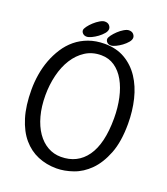

<svg xmlns="http://www.w3.org/2000/svg" viewBox="-173 -1092 1070 1227"><g transform="rotate(20 362.0 -478.0)"><path d="M368 -936Q368 -921 354 -904.5Q340 -888 321 -874Q302 -860 282 -850.5Q262 -841 249 -841Q233 -841 223 -850.5Q213 -860 213 -872Q213 -882 225.5 -899Q238 -916 256 -932.5Q274 -949 293.5 -960.5Q313 -972 327 -972Q347 -972 357.5 -960.5Q368 -949 368 -936ZM532 -936Q532 -921 518 -904.5Q504 -888 485 -874Q466 -860 446 -850.5Q426 -841 413 -841Q397 -841 387.5 -850.5Q378 -860 378 -872Q378 -882 390.5 -899Q403 -916 420.5 -932.5Q438 -949 457.5 -960.5Q477 -972 491 -972Q511 -972 521.5 -960.5Q532 -949 532 -936ZM130 -400Q130 -323 147 -260.5Q164 -198 194.5 -154Q225 -110 266.5 -86.5Q308 -63 357 -63Q469 -63 531 -150.5Q593 -238 593 -410Q593 -483 579 -547Q565 -611 538 -659Q511 -707 471 -734.5Q431 -762 379 -762Q318 -762 271.5 -732Q225 -702 193.5 -652Q162 -602 146 -536.5Q130 -471 130 -400ZM34 -404Q34 -455 42.5 -507Q51 -559 69 -607Q87 -655 114.5 -697.5Q142 -740 179.5 -771Q217 -802 266 -820Q315 -838 375 -838Q455 -838 514 -803.5Q573 -769 612 -710Q651 -651 670 -573Q689 -495 689 -408Q689 -286 657 -204.5Q625 -123 576 -74Q527 -25 468 -4.5Q409 16 355 16Q287 16 228.5 -8.5Q170 -33 126.5 -84Q83 -135 58.5 -214.5Q34 -294 34 -404Z"/></g></svg>

Font: Life Savers ExtraBold
Style: Regular
Weight: 800
Designer: Pablo Impallari, Rodrigo Fuenzalida, Brenda Gallo
Foundry: Pablo Impallari, Rodrigo Fuenzalida, Brenda Gallo
Version: Version 3.001; ttfautohint (v0.95) -l 8 -r 50 -G 200 -x 14 -